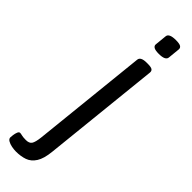

<svg xmlns="http://www.w3.org/2000/svg" viewBox="-375 -699 911 911"><g transform="rotate(45 81.0 -243.5)"><path d="M-2 212Q-15 212 -30.5 209Q-46 206 -57 199.5Q-68 193 -68 183Q-68 178 -66.5 166.5Q-65 155 -61 145Q-57 135 -50 135Q-45 135 -35 137.5Q-25 140 -7 140Q15 140 23.5 127.5Q32 115 36 80L97 -503Q99 -525 139 -525H147Q169 -525 176.5 -519.5Q184 -514 183 -503L121 90Q116 141 99 167.5Q82 194 56.5 203Q31 212 -2 212ZM150 -595Q126 -595 116.5 -601Q107 -607 108 -617L114 -677Q116 -699 161 -699Q185 -699 194 -693.5Q203 -688 202 -677L196 -617Q194 -595 150 -595Z"/></g></svg>

Font: Asap Condensed Condensed Regular
Style: Italic
Weight: 400
Width: 3
Italic angle: -6°
Designer: Pablo Cosgaya
Foundry: Omnibus-Type
Version: Version 3.001; ttfautohint (v1.8.4.7-5d5b)